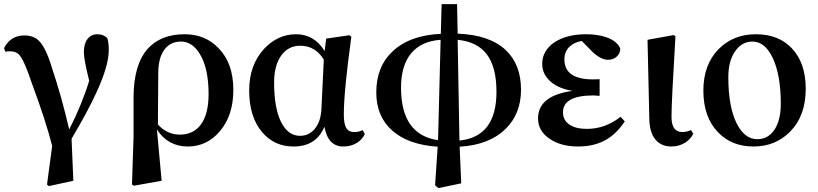

<svg xmlns="http://www.w3.org/2000/svg" viewBox="-20 -707 4035 947"><path d="M220.7 210.9 211.9 203.1 237.3 12.7Q206.1 -110.4 137.7 -294.9Q123 -335 117.2 -352.5Q92.8 -417 75.2 -436.5Q59.6 -454.1 29.3 -454.1Q11.7 -454.1 6.8 -451.2L0 -469.7Q32.2 -532.2 99.6 -532.2Q146.5 -532.2 172.9 -504.9Q206.1 -471.7 235.4 -375Q284.2 -229.5 321.3 -68.4Q384.8 -193.4 419.9 -308.6Q393.6 -414.1 393.6 -450.2Q393.6 -491.2 411.6 -514.6Q429.7 -538.1 460.9 -538.1Q490.2 -538.1 509.8 -518.6Q516.6 -492.2 516.6 -460.9Q516.6 -383.8 457 -253.9Q415 -161.1 333 -22.5L341.8 184.6Z M640.6 209 630.9 203.1 638.7 -30.3V-229.5Q639.6 -387.7 708 -465.8Q772.5 -538.1 890.6 -538.1Q992.2 -538.1 1057.6 -469.7Q1130.9 -395.5 1130.9 -263.7Q1130.9 -136.7 1063.5 -58.6Q1000 15.6 906.2 15.6Q808.6 15.6 753.9 -68.4L777.3 184.6ZM867.2 -43Q933.6 -43 970.7 -92.8Q1008.8 -144.5 1008.8 -242.2Q1008.8 -370.1 965.8 -440.4Q928.7 -502 873 -502Q820.3 -502 791 -462.4Q761.7 -422.9 760.7 -351.6L758.8 -92.8Q804.7 -43 867.2 -43Z M1427.7 15.6Q1333 15.6 1273.4 -54.7Q1209 -129.9 1209 -260.7Q1209 -386.7 1283.2 -466.8Q1350.6 -538.1 1440.4 -538.1Q1530.3 -538.1 1581.1 -455.1L1588.9 -516.6L1703.1 -533.2L1712.9 -525.4Q1675.8 -256.8 1675.8 -141.6Q1675.8 -93.8 1689.5 -73.2Q1701.2 -55.7 1726.6 -55.7Q1752 -55.7 1768.6 -65.4L1779.3 -45.9Q1766.6 -18.6 1741.2 -2.9Q1711.9 15.6 1672.9 15.6Q1597.7 15.6 1580.1 -82Q1540 15.6 1427.7 15.6ZM1460 -37.1Q1503.9 -37.1 1533.2 -72.3Q1562.5 -108.4 1565.4 -169.9L1577.1 -413.1Q1535.2 -481.4 1460.9 -481.4Q1402.3 -481.4 1368.2 -434.6Q1332 -385.7 1332 -299.8Q1332 -170.9 1368.2 -101.6Q1402.3 -37.1 1460 -37.1Z M2142.6 220.7 2126 207 2138.7 16.6Q1993.2 6.8 1914.6 -63Q1835.9 -132.8 1835.9 -251Q1835.9 -378.9 1917 -454.1Q2001 -533.2 2154.3 -540L2158.2 -686.5H2234.4L2237.3 -541Q2393.6 -535.2 2473.6 -460.9Q2549.8 -389.6 2549.8 -264.6Q2549.8 -145.5 2473.6 -71.3Q2393.6 7.8 2247.1 16.6L2254.9 197.3ZM2246.1 -13.7Q2428.7 -32.2 2428.7 -253.9Q2428.7 -375 2381.8 -438Q2335 -501 2237.3 -510.7ZM2140.6 -15.6 2153.3 -510.7Q2057.6 -503.9 2007.8 -443.8Q1958 -383.8 1958 -274.4Q1958 -42 2140.6 -15.6Z M2831.1 15.6Q2747.1 15.6 2692.4 -21.5Q2633.8 -59.6 2633.8 -123Q2633.8 -235.4 2803.7 -258.8Q2727.5 -271.5 2688.5 -311.5Q2654.3 -345.7 2654.3 -391.6Q2654.3 -456.1 2712.9 -497.1Q2773.4 -538.1 2871.1 -538.1Q2929.7 -538.1 2972.7 -522.5Q3022.5 -504.9 3039.1 -468.8Q3040 -445.3 3022.9 -428.7Q3005.9 -412.1 2978.5 -412.1Q2943.4 -412.1 2900.4 -453.1L2849.6 -504.9Q2812.5 -499 2789.1 -476.6Q2763.7 -452.1 2763.7 -414.1Q2763.7 -315.4 2905.3 -315.4Q2927.7 -315.4 2937.5 -316.4V-234.4Q2936.5 -234.4 2934.6 -234.4Q2916 -236.3 2908.2 -236.3Q2756.8 -236.3 2756.8 -153.3Q2756.8 -114.3 2788.1 -92.8Q2819.3 -71.3 2875 -71.3Q2964.8 -71.3 3041 -130.9L3061.5 -108.4Q3023.4 -50.8 2975.6 -21.5Q2916 15.6 2831.1 15.6Z M3292 15.6Q3241.2 15.6 3212.9 -18.6Q3183.6 -53.7 3182.6 -121.1L3173.8 -510.7L3303.7 -534.2L3311.5 -527.3Q3292 -204.1 3292 -128.9Q3293 -55.7 3344.7 -55.7Q3366.2 -55.7 3388.7 -65.4L3399.4 -46.9Q3386.7 -21.5 3360.4 -3.9Q3329.1 15.6 3292 15.6Z M3522.5 -53.7Q3449.2 -127.9 3449.2 -260.7Q3449.2 -389.6 3526.4 -466.8Q3598.6 -538.1 3708 -538.1Q3819.3 -538.1 3884.8 -469.7Q3954.1 -397.5 3954.1 -268.6Q3954.1 -135.7 3877 -57.6Q3804.7 15.6 3696.8 15.6Q3588.9 15.6 3522.5 -53.7ZM3714.8 -20.5Q3770.5 -20.5 3801.8 -70.3Q3831.1 -117.2 3831.1 -194.3Q3831.1 -337.9 3791 -421.9Q3752.9 -502 3691.4 -502Q3637.7 -502 3604.5 -452.1Q3572.3 -404.3 3572.3 -327.1Q3572.3 -178.7 3614.3 -96.7Q3653.3 -20.5 3714.8 -20.5Z"/></svg>

Font: Bpmf GenYo Min B
Style: B
Weight: 700
Foundry: But Ko
Version: Version 1.320